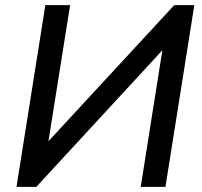

<svg xmlns="http://www.w3.org/2000/svg" viewBox="-20 -725 783 745"><path d="M44 0 156 -705H252L168 -177L656 -705H734L622 0H526L610 -530L121 0Z"/></svg>

Font: Nunito Sans SemiBold
Style: Italic
Weight: 600
Italic angle: -9°
Designer: Vernon Adams
Foundry: Vernon Adams
Version: Version 3.006; ttfautohint (v1.8.3)